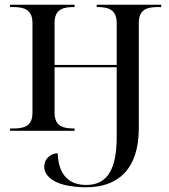

<svg xmlns="http://www.w3.org/2000/svg" viewBox="-20 -556 719 816"><path d="M346 240C476 240 570 169 570 -12V-459C570 -518 608 -526 652 -526H665V-536H391V-526H394C438 -526 476 -517 476 -458V-280H212V-459C212 -518 250 -526 294 -526H297V-536H23V-526H36C80 -526 118 -517 118 -458V-77C118 -18 80 -10 36 -10H23V0H297V-10H294C250 -10 212 -18 212 -77V-270H476V26C476 179 426 230 346 230C279 230 229 194 225 95C194 97 168 119 168 152C168 189 201 216 251 229C285 238 324 240 346 240Z"/></svg>

Font: Noto Serif Display
Style: Regular
Weight: 400
Designer: Monotype Design Team
Foundry: Monotype Imaging Inc.
Version: Version 2.009